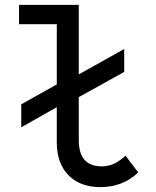

<svg xmlns="http://www.w3.org/2000/svg" viewBox="-20 -750 640 786"><path d="M67 -229V-323L248.5 -424.5L278.5 -432L488.5 -549.5V-455.5L277.5 -338.5L247.5 -331ZM391 16Q308 16 260.2 -32.8Q212.5 -81.5 212.5 -167V-730H302.5V-176.5Q302.5 -69 396.5 -69Q423 -69 445.8 -79.2Q468.5 -89.5 494 -112.5L546 -44Q513.5 -13.5 475 1.2Q436.5 16 391 16ZM58 -651V-730H260V-651Z"/></svg>

Font: Google Sans Code
Style: Regular
Weight: 400
Monospace: yes
Designer: Google Sans Code Authors
Foundry: Google LLC
Version: Version 6.000